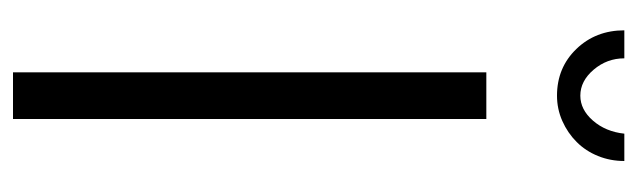

<svg xmlns="http://www.w3.org/2000/svg" viewBox="-354 -602 957 288"><g transform="rotate(90 124.0 -458.5)"><path d="M89 0V-710H159V0ZM124 -851Q145 -851 161.5 -870Q178 -889 181 -917H222Q222 -896 214.5 -877.5Q207 -859 193.5 -845.5Q180 -832 162 -824Q144 -816 124 -816Q82 -816 54 -845Q26 -874 26 -917H68Q68 -891 85 -871Q102 -851 124 -851Z"/></g></svg>

Font: Oxford Sans
Style: Regular
Weight: 400
Designer: Matt McInerney, Pablo Impallari, Rodrigo Fuenzalida
Foundry: Matt McInerney, Pablo Impallari, Rodrigo Fuenzalida
Version: Version 3.000g; ttfautohint (v1.5) -l 8 -r 28 -G 28 -x 14 -D